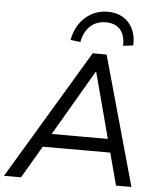

<svg xmlns="http://www.w3.org/2000/svg" viewBox="-74 -990 882 1043"><g transform="rotate(5 367.0 -468.5)"><path d="M-13 0 409 -705H485L682 0H598L545 -199L579 -176H152L196 -198L80 0ZM434 -606 216 -233 194 -249H561L536 -232L437 -606ZM337 -760 283 -767Q298 -846 349.5 -891.5Q401 -937 472 -937Q520 -937 555 -916Q590 -895 608.5 -857Q627 -819 625 -767L570 -760Q572 -816 545 -847.5Q518 -879 466 -879Q415 -879 381 -847.5Q347 -816 337 -760Z"/></g></svg>

Font: Nunito Sans 10pt
Style: Italic
Weight: 400
Italic angle: -9°
Designer: Vernon Adams
Foundry: Vernon Adams
Version: Version 3.101;gftools[0.9.27]